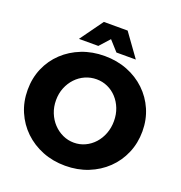

<svg xmlns="http://www.w3.org/2000/svg" viewBox="-159 -1044 1122 1192"><g transform="rotate(20 402.0 -448.5)"><path d="M402.1 -712.1Q483.6 -712.1 552.5 -685.1Q621.4 -658.1 672.8 -609.1Q724.1 -560.1 752.6 -494.5Q781.1 -428.9 781.1 -351.6Q781.1 -274.3 752.6 -207.6Q724.1 -141 672.8 -91.7Q621.4 -42.4 552.5 -14.9Q483.6 12.6 402.1 12.6Q320.7 12.6 251.8 -14.9Q182.9 -42.4 131.5 -91.7Q80.1 -141 51.6 -207.4Q23.1 -273.7 23.1 -351.6Q23.1 -429.4 51.6 -495.3Q80.1 -561.1 131.5 -609.6Q182.9 -658.1 251.8 -685.1Q320.7 -712.1 402.1 -712.1ZM404.3 -559Q364.9 -559 329.6 -543.5Q294.4 -528 267.7 -499.6Q241 -471.1 225.8 -433.5Q210.6 -395.9 210.6 -351Q210.6 -306.7 226 -268.3Q241.4 -229.9 268.4 -201.2Q295.4 -172.6 330.4 -156.6Q365.3 -140.6 404.3 -140.6Q443.3 -140.6 477.6 -156.6Q512 -172.6 538 -201.2Q564 -229.9 578.6 -268.3Q593.3 -306.7 593.3 -351Q593.3 -395.9 578.6 -433.5Q564 -471.1 538 -499.6Q512 -528 477.6 -543.5Q443.3 -559 404.3 -559ZM323.6 -908.9H480.7L590 -757.1H462L356.1 -874.6H448.1L342.3 -757.1H214.3Z"/></g></svg>

Font: Alexandria
Style: Regular
Weight: 400
Designer: Mohamed Gaber
Foundry: Kief Type Foundry
Version: Version 5.100